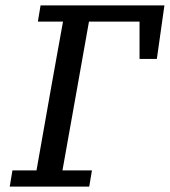

<svg xmlns="http://www.w3.org/2000/svg" viewBox="-20 -690 628 710"><path d="M120 -610 130 -670H588L560 -472H496V-610H309L256 -312Q245 -249 233.5 -186Q222 -123 211 -60H320L310 0H16L26 -60H115L168 -360Q179 -423 190.5 -485.5Q202 -548 213 -610Z"/></svg>

Font: Source Serif 4 Caption
Style: Italic
Weight: 400
Italic angle: -12°
Designer: Frank Grießhammer
Foundry: Adobe Systems Incorporated
Version: Version 4.004;hotconv 1.0.117;makeotfexe 2.5.65602